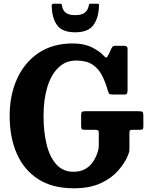

<svg xmlns="http://www.w3.org/2000/svg" viewBox="-20 -999 802 1034"><path d="M440.5 -400H727Q743 -400 747.5 -396.2Q752 -392.5 752 -375.5V-317.5Q752 -305.5 748.2 -302.8Q744.5 -300 732 -300H694.5Q683 -300 680 -296.8Q677 -293.5 677 -282V-201.5Q677 -186.5 675 -178.8Q673 -171 668.5 -161Q651 -119.5 615.2 -79Q579.5 -38.5 521.2 -11.8Q463 15 377 15Q263 15 186.2 -34Q109.5 -83 70.8 -170.8Q32 -258.5 32 -375Q32 -486.5 72 -574.8Q112 -663 188 -714Q264 -765 372 -765Q433 -765 475 -744Q517 -723 540 -697.5Q547.5 -688 552.5 -689.5Q557.5 -691 564 -703.5L580.5 -739Q583.5 -745 587.8 -748.8Q592 -752.5 600 -752.5H648.5Q667 -752.5 667 -737V-516Q667 -503.5 664.5 -496.8Q662 -490 649.5 -490H588.5Q571 -490 567.8 -494.5Q564.5 -499 560.5 -511.5Q548 -557 529 -593.5Q510 -630 477.5 -651.5Q445 -673 390.5 -673Q334 -673 294.8 -635.2Q255.5 -597.5 235 -530.5Q214.5 -463.5 214.5 -375Q214.5 -286.5 231.8 -218.5Q249 -150.5 284.8 -112.2Q320.5 -74 375.5 -74Q414 -74 440.2 -89.5Q466.5 -105 482.5 -130Q498.5 -155 506.5 -182Q509 -191 510.5 -198.2Q512 -205.5 512 -218.5V-280.5Q512 -293.5 508.5 -296.8Q505 -300 492.5 -300H437Q422 -300 419.5 -305.2Q417 -310.5 417 -324.5V-378Q417 -393 421.5 -396.5Q426 -400 440.5 -400ZM385 -825Q315 -825 287.2 -863.8Q259.5 -902.5 258.5 -969.5Q258.5 -979 270 -979H304.5Q312.5 -979 313.5 -971Q316 -946.5 332.2 -932Q348.5 -917.5 385 -917.5Q419.5 -917.5 436 -930.5Q452.5 -943.5 457 -964.5Q459 -971.5 459.8 -975.2Q460.5 -979 469.5 -979H503Q511 -979 512.2 -976.8Q513.5 -974.5 513 -967Q511 -901.5 482.5 -863.2Q454 -825 385 -825Z"/></svg>

Font: Besley* Narrow
Style: Bold
Weight: 700
Width: 4
Designer: Owen Earl
Foundry: indestructible type*
Version: Version 3.000; ttfautohint (v1.8.3)